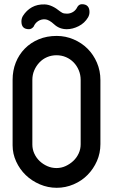

<svg xmlns="http://www.w3.org/2000/svg" viewBox="-20 -894 539 914"><path d="M267 -839Q269 -837 276.5 -833Q284 -829 299 -829Q314 -829 327.5 -837Q341 -845 349 -862Q357 -874 370 -874Q388 -874 397 -864.5Q406 -855 406 -837Q406 -823 399 -811Q383 -784 354.5 -769.5Q326 -755 298 -755Q263 -755 238 -778Q213 -801 194.5 -802Q176 -803 161.5 -793.5Q147 -784 140 -767Q130 -755 118 -755Q100 -755 91 -764Q82 -773 82 -792Q82 -806 89 -818Q106 -845 132 -859.5Q158 -874 192.5 -873Q227 -872 267 -839ZM40 -514Q40 -558 55 -596Q70 -634 98 -662.5Q126 -691 164.5 -707Q203 -723 250 -723Q292 -723 330.5 -706.5Q369 -690 397 -662Q425 -634 441.5 -595.5Q458 -557 458 -513V-208Q458 -165 441.5 -127.5Q425 -90 397 -61.5Q369 -33 330.5 -16.5Q292 0 250 0Q208 0 169.5 -16.5Q131 -33 102.5 -60.5Q74 -88 57 -125Q40 -162 40 -202ZM134 -206Q134 -183 143.5 -162.5Q153 -142 169 -127Q185 -112 205.5 -103Q226 -94 249 -94Q272 -94 292.5 -103.5Q313 -113 329 -128Q345 -143 354.5 -163.5Q364 -184 364 -207V-514Q364 -538 355 -559.5Q346 -581 330.5 -597Q315 -613 294 -622Q273 -631 249 -631Q225 -631 204 -622Q183 -613 167.5 -596.5Q152 -580 143 -559Q134 -538 134 -514Z"/></svg>

Font: VDS
Style: Regular
Weight: 400
Designer: artmaker
Foundry: artmaker
Version: Version 1.000 2009 initial release